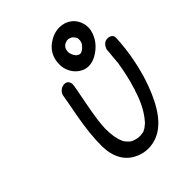

<svg xmlns="http://www.w3.org/2000/svg" viewBox="-269 -1109 1273 1273"><g transform="rotate(-45 367.0 -473.0)"><path d="M366 20Q325 20 289 5Q164 -44 159 -208Q159 -326 187 -475Q206 -573 215 -629Q219 -649 236.5 -663Q254 -677 274 -677Q294 -677 303.5 -664.5Q313 -652 313 -637Q313 -619 287 -491Q257 -336 257 -274Q257 -192 279 -143Q279 -140 282 -137Q282 -131 304 -108Q320 -88 364 -80Q364 -79 366.5 -79Q369 -79 378 -78.5Q387 -78 392 -78Q396 -78 417 -82L416 -81Q418 -81 419.5 -82Q421 -83 432 -88.5Q443 -94 443.5 -94.5Q444 -95 471 -117L475 -122Q539 -195 574 -310Q574 -312 577 -317Q580 -322 581 -331Q607 -411 625 -522Q630 -588 634 -618V-629Q634 -646 649 -667.5Q664 -689 694 -689Q706 -689 719.5 -681Q733 -673 734 -653Q730 -555 712 -465Q679 -294 610 -162Q513 20 366 20ZM474 -646Q451 -646 429 -655Q377 -679 355 -732Q343 -760 343 -790Q343 -893 433 -943Q473 -966 517 -966Q540 -966 562 -959Q618 -939 641 -887Q653 -859 653 -830Q653 -816 650 -802Q629 -715 544 -666Q508 -646 474 -646ZM493 -744Q499 -745 500 -745Q501 -745 502 -746Q513 -750 527 -762L545 -783Q553 -803 553 -810L552 -824L553 -826L546 -841Q542 -845 540 -848.5Q538 -852 535.5 -853.5Q533 -855 530.5 -858Q528 -861 519.5 -864Q511 -867 506 -869H492Q470 -863 464 -858L459 -853Q452 -848 446 -834L442 -812Q442 -793 454 -771Q464 -758 464.5 -756.5Q465 -755 478 -748Q482 -745 484 -745Q486 -745 493 -744Z"/></g></svg>

Font: Bad Comic
Style: Italic
Weight: 400
Italic angle: -11°
Designer: GGBotNet
Foundry: GGBotNet
Version: 0.95